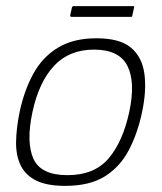

<svg xmlns="http://www.w3.org/2000/svg" viewBox="-20 -602 528 627"><path d="M193 5Q133 5 98 -12.5Q63 -30 47.5 -62Q32 -94 32.5 -138Q33 -182 44 -236Q59 -307 89 -361.5Q119 -416 169.5 -446.5Q220 -477 295 -477Q371 -477 407.5 -446.5Q444 -416 451.5 -361.5Q459 -307 444 -236Q429 -165 400 -110.5Q371 -56 321.5 -25.5Q272 5 193 5ZM200 -30Q288 -30 334.5 -84.5Q381 -139 402 -236Q423 -334 396 -387Q369 -440 287 -440Q206 -440 156.5 -387Q107 -334 86 -236Q65 -138 89 -84Q113 -30 200 -30ZM412 -551Q412 -549 411 -548Q410 -547 408 -547H213Q211 -547 210 -548.5Q209 -550 209 -551L215 -578Q216 -580 217 -581Q218 -582 220 -582H415Q417 -582 418 -581.5Q419 -581 418 -578Z"/></svg>

Font: Glory Thin ExtraLight
Style: Italic
Weight: 250
Italic angle: -12°
Version: Version 1.011